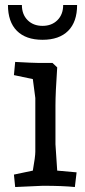

<svg xmlns="http://www.w3.org/2000/svg" viewBox="-20 -747 341 772"><path d="M288 -54 281 5Q232 0 152 0L41 5L36 -45L112 -61Q122 -117 122 -137V-353L112 -429L36 -445L41 -498Q113 -494 133 -494H191L210 -476Q203 -373 203 -323V-167L210 -61ZM234 -727H290Q290 -659 254 -623Q218 -587 151 -587Q84 -587 48 -623Q12 -659 12 -727H68Q68 -689 91 -666Q114 -643 151 -643Q188 -643 211 -666Q234 -689 234 -727Z"/></svg>

Font: Andada
Style: Regular
Weight: 400
Designer: Carolina Giovagnoli
Foundry: Carolina Giovagnoli
Version: Version 1.003